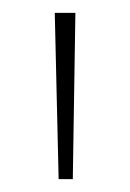

<svg xmlns="http://www.w3.org/2000/svg" viewBox="-20 -734 201 298"><path d="M97 -714H65L71 -456H93Z"/></svg>

Font: Noto Sans Arabic UI XCn Th
Style: Regular
Weight: 100
Width: 2
Designer: Monotype Design Team, Nadine Chahine and Nizar Qandah
Foundry: Monotype Imaging Inc.
Version: Version 2.010